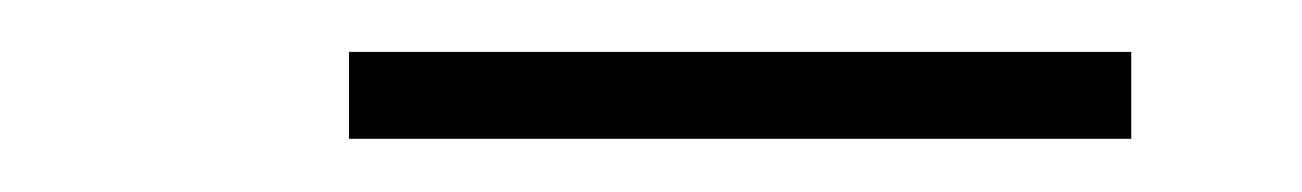

<svg xmlns="http://www.w3.org/2000/svg" viewBox="-20 -732 502 74"><path d="M114.5 -678.5V-712H416V-678.5Z"/></svg>

Font: Imbue Thin
Style: Regular
Weight: 400
Version: Version 1.102